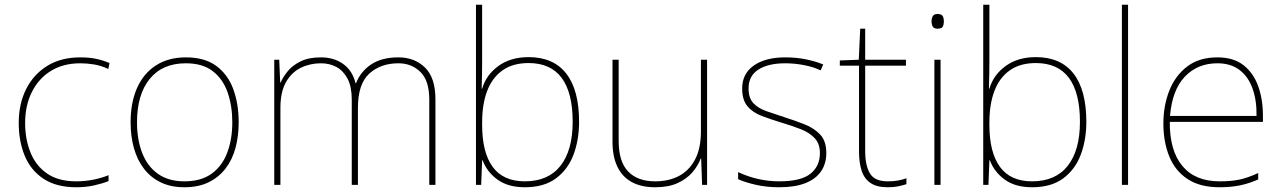

<svg xmlns="http://www.w3.org/2000/svg" viewBox="-20 -780 5409 810"><path d="M302 10Q218 10 164 -25.5Q110 -61 84.5 -122.5Q59 -184 59 -261Q59 -342 90.5 -404.5Q122 -467 180 -502.5Q238 -538 319 -538Q355 -538 384.5 -532Q414 -526 442 -514L437 -489Q407 -503 377.5 -508Q348 -513 319 -513Q247 -513 195 -481Q143 -449 114.5 -392Q86 -335 86 -261Q86 -193 108.5 -137Q131 -81 178.5 -48Q226 -15 302 -15Q338 -15 373.5 -22Q409 -29 438 -41V-16Q413 -6 378 2Q343 10 302 10Z M987 -264Q987 -206 973.5 -156Q960 -106 931.5 -69Q903 -32 860 -11Q817 10 758 10Q701 10 658.5 -10.5Q616 -31 587.5 -68Q559 -105 545 -155Q531 -205 531 -264Q531 -348 558.5 -409.5Q586 -471 638.5 -504.5Q691 -538 764 -538Q844 -538 893 -501.5Q942 -465 964.5 -403Q987 -341 987 -264ZM558 -264Q558 -191 580 -134.5Q602 -78 646.5 -46.5Q691 -15 758 -15Q828 -15 872.5 -47Q917 -79 938.5 -135.5Q960 -192 960 -264Q960 -333 940.5 -389.5Q921 -446 878 -479.5Q835 -513 764 -513Q665 -513 611.5 -447Q558 -381 558 -264Z M1661 -538Q1729 -538 1773 -495Q1817 -452 1817 -361V0H1791V-360Q1791 -440 1753.5 -476.5Q1716 -513 1661 -513Q1586 -513 1538 -469.5Q1490 -426 1490 -325V0H1464V-360Q1464 -414 1446.5 -447.5Q1429 -481 1400 -497Q1371 -513 1334 -513Q1288 -513 1249 -494Q1210 -475 1186.5 -433.5Q1163 -392 1163 -325V0H1137V-528H1158L1162 -432H1164Q1175 -457 1195 -481Q1215 -505 1249 -521.5Q1283 -538 1334 -538Q1389 -538 1428 -510Q1467 -482 1480 -429H1482Q1501 -478 1545.5 -508Q1590 -538 1661 -538Z M2014 -525Q2014 -501 2013.5 -466Q2013 -431 2012 -406H2014Q2031 -464 2082.5 -501.5Q2134 -539 2210 -539Q2315 -539 2369 -469.5Q2423 -400 2423 -266Q2423 -190 2399.5 -127.5Q2376 -65 2325.5 -27.5Q2275 10 2194 10Q2123 10 2078.5 -22.5Q2034 -55 2016 -104H2014L2010 0H1988V-760H2014ZM2210 -514Q2144 -514 2100.5 -483.5Q2057 -453 2035.5 -397Q2014 -341 2014 -263V-253Q2014 -137 2058.5 -76Q2103 -15 2194 -15Q2293 -15 2344.5 -80.5Q2396 -146 2396 -266Q2396 -389 2349.5 -451.5Q2303 -514 2210 -514Z M2963 -528V0H2942L2938 -111H2936Q2925 -81 2901 -53Q2877 -25 2838.5 -7.5Q2800 10 2744 10Q2685 10 2645 -12Q2605 -34 2584.5 -77Q2564 -120 2564 -182V-528H2590V-186Q2590 -98 2630 -56.5Q2670 -15 2744 -15Q2802 -15 2845 -38Q2888 -61 2912.5 -107.5Q2937 -154 2937 -226V-528Z M3466 -134Q3466 -90 3444 -57.5Q3422 -25 3378 -7.5Q3334 10 3268 10Q3213 10 3168 -0.5Q3123 -11 3094 -24V-54Q3134 -35 3178 -25Q3222 -15 3268 -15Q3359 -15 3399 -47Q3439 -79 3439 -134Q3439 -173 3417.5 -196.5Q3396 -220 3359.5 -234.5Q3323 -249 3279 -262Q3233 -276 3194.5 -290.5Q3156 -305 3133.5 -331.5Q3111 -358 3111 -407Q3111 -469 3160 -503.5Q3209 -538 3293 -538Q3340 -538 3381 -529.5Q3422 -521 3453 -508L3442 -483Q3414 -497 3373.5 -505Q3333 -513 3293 -513Q3221 -513 3179.5 -486.5Q3138 -460 3138 -407Q3138 -366 3158.5 -344.5Q3179 -323 3213.5 -311Q3248 -299 3288 -286Q3332 -272 3373 -256Q3414 -240 3440 -212.5Q3466 -185 3466 -134Z M3725 -15Q3750 -15 3769 -18.5Q3788 -22 3804 -28V-3Q3788 2 3769.5 6Q3751 10 3725 10Q3679 10 3652.5 -8Q3626 -26 3615 -60Q3604 -94 3604 -140V-503H3523V-525L3603 -528L3609 -659H3630V-528H3802V-503H3630V-143Q3630 -82 3650 -48.5Q3670 -15 3725 -15Z M3948 -528V0H3922V-528ZM3935 -721Q3953 -721 3957.5 -711.5Q3962 -702 3962 -690Q3962 -677 3957.5 -668Q3953 -659 3935 -659Q3920 -659 3915 -668Q3910 -677 3910 -690Q3910 -702 3915 -711.5Q3920 -721 3935 -721Z M4154 -525Q4154 -501 4153.5 -466Q4153 -431 4152 -406H4154Q4171 -464 4222.5 -501.5Q4274 -539 4350 -539Q4455 -539 4509 -469.5Q4563 -400 4563 -266Q4563 -190 4539.5 -127.5Q4516 -65 4465.5 -27.5Q4415 10 4334 10Q4263 10 4218.5 -22.5Q4174 -55 4156 -104H4154L4150 0H4128V-760H4154ZM4350 -514Q4284 -514 4240.5 -483.5Q4197 -453 4175.5 -397Q4154 -341 4154 -263V-253Q4154 -137 4198.5 -76Q4243 -15 4334 -15Q4433 -15 4484.5 -80.5Q4536 -146 4536 -266Q4536 -389 4489.5 -451.5Q4443 -514 4350 -514Z M4739 0H4713V-760H4739Z M5116 -538Q5184 -538 5226 -505Q5268 -472 5288 -416.5Q5308 -361 5308 -291V-266H4915Q4914 -145 4968 -80Q5022 -15 5125 -15Q5173 -15 5207.5 -22Q5242 -29 5288 -50V-23Q5250 -6 5211.5 2Q5173 10 5125 10Q5042 10 4989.5 -25Q4937 -60 4912.5 -121Q4888 -182 4888 -259Q4888 -334 4913 -397.5Q4938 -461 4988.5 -499.5Q5039 -538 5116 -538ZM5116 -513Q5032 -513 4978.5 -456.5Q4925 -400 4916 -291H5281Q5282 -357 5264 -407Q5246 -457 5209 -485Q5172 -513 5116 -513Z"/></svg>

Font: Noto Sans Hebrew Thin
Style: Regular
Weight: 250
Designer: Monotype Design Team
Foundry: Monotype Imaging Inc.
Version: Version 2.003